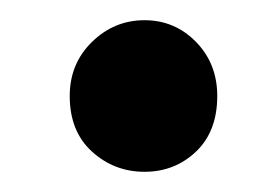

<svg xmlns="http://www.w3.org/2000/svg" viewBox="-20 -160 266 190"><path d="M49 -65Q49 -97 71 -118.5Q93 -140 123 -140Q153 -140 174 -118.5Q195 -97 195 -65Q195 -30 174 -10Q153 10 123 10Q93 10 71 -10Q49 -30 49 -65Z"/></svg>

Font: Mukta Vaani SemiBold
Style: Regular
Weight: 600
Designer: Noopur Datye, Girish Dalvi, Yashodeep Gholap, Pallavi Karambelkar
Foundry: Ek Type
Version: Version 2.538;PS 1.000;hotconv 16.6.51;makeotf.lib2.5.65220;